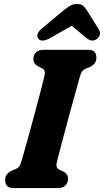

<svg xmlns="http://www.w3.org/2000/svg" viewBox="-20 -952 526 972"><path d="M267.5 -130.5Q264 -114 267.8 -105.8Q271.5 -97.5 281 -92.5L298.5 -85Q324.5 -71.5 324.5 -47.5Q324.5 -26 311 -13Q297.5 0 273 0H50Q24 0 15 -11.5Q6 -23 6 -40.5Q6 -58 15.8 -70Q25.5 -82 38.5 -87.5L57 -95Q69.5 -100 76.2 -108Q83 -116 88.5 -135.5Q96.5 -162.5 108.5 -205.5Q120.5 -248.5 134.5 -299.5Q148.5 -350.5 162.2 -401.8Q176 -453 187.5 -497Q199 -541 205.5 -570Q212 -597.5 191.5 -607L175 -615Q149 -628.5 149 -652.5Q149 -674 162.5 -687Q176 -700 201.5 -700H424Q450.5 -700 459.2 -688.8Q468 -677.5 468 -660Q468 -642 458 -630.2Q448 -618.5 434.5 -612.5L415 -605Q402.5 -599.5 396.5 -592Q390.5 -584.5 385 -566Q376 -535.5 363 -487.8Q350 -440 335 -385.2Q320 -330.5 306.2 -278.5Q292.5 -226.5 282 -186.8Q271.5 -147 267.5 -130.5ZM232 -758.5Q191 -736 174.5 -755.5Q167 -764 170 -777.8Q173 -791.5 190.5 -806.5L290 -889.5Q312.5 -908.5 330 -920.2Q347.5 -932 369.5 -932Q392 -932 403.5 -920.5Q415 -909 426.5 -889.5L480.5 -802.5Q489.5 -788 485 -775Q480.5 -762 470.5 -755Q446 -737 419 -758.5L343 -821.5Z"/></svg>

Font: Fraunces 72pt SuperSoft
Style: Bold Italic
Weight: 700
Italic angle: -16°
Version: Version 1.000;[0bf87f6ff]